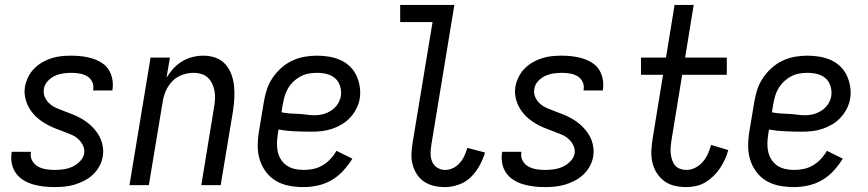

<svg xmlns="http://www.w3.org/2000/svg" viewBox="-20 -755 3540 783"><path d="M202 8Q180 8 158 5.5Q136 3 115 -3Q94 -9 76 -20Q58 -31 45.5 -48Q33 -65 28.5 -86.5Q24 -108 27 -130L28 -136H106V-133Q103 -115 111.5 -99.5Q120 -84 134.5 -76Q149 -68 166.5 -65Q184 -62 203 -62Q220 -62 238.5 -64.5Q257 -67 274 -74.5Q291 -82 305.5 -96.5Q320 -111 323 -128Q326 -146 318.5 -161.5Q311 -177 299 -188Q287 -199 271.5 -205.5Q256 -212 240.5 -218Q225 -224 209 -230Q193 -236 178.5 -243.5Q164 -251 150 -260.5Q136 -270 124.5 -281.5Q113 -293 104 -306.5Q95 -320 89 -335.5Q83 -351 81 -368Q79 -385 82 -403Q86 -423 95.5 -442Q105 -461 120 -476Q135 -491 153.5 -501.5Q172 -512 191.5 -518Q211 -524 231 -526Q251 -528 271 -528Q293 -528 314 -525.5Q335 -523 355 -517Q375 -511 393 -500Q411 -489 422 -472.5Q433 -456 437.5 -435Q442 -414 439 -392L438 -386H360V-389Q363 -406 356 -421Q349 -436 335.5 -444Q322 -452 305.5 -455Q289 -458 271 -458Q255 -458 237.5 -455.5Q220 -453 203.5 -445.5Q187 -438 174 -423.5Q161 -409 159 -392Q156 -374 163 -358.5Q170 -343 182.5 -332Q195 -321 210 -314.5Q225 -308 241 -302Q257 -296 272.5 -290Q288 -284 302.5 -276.5Q317 -269 330.5 -259.5Q344 -250 355.5 -238.5Q367 -227 376.5 -213.5Q386 -200 392 -184.5Q398 -169 400 -152Q402 -135 399 -117Q396 -97 385.5 -77.5Q375 -58 359 -43Q343 -28 323.5 -18Q304 -8 284 -2Q264 4 243 6Q222 8 202 8Z M508 0 594 -520H673L659 -438Q671 -458 687 -475.5Q703 -493 723 -505Q743 -517 765.5 -522.5Q788 -528 810 -528Q836 -528 859.5 -519.5Q883 -511 899 -493Q915 -475 923.5 -452Q932 -429 934.5 -404Q937 -379 935.5 -353Q934 -327 930 -301L880 0H801L852 -312Q855 -329 856.5 -346Q858 -363 855.5 -379.5Q853 -396 846.5 -411Q840 -426 829 -437Q818 -448 802 -453Q786 -458 769 -458Q746 -458 722.5 -449.5Q699 -441 682 -423Q665 -405 655.5 -382.5Q646 -360 643 -337L587 0Z M1218 8Q1188 8 1159 2.5Q1130 -3 1106 -17Q1082 -31 1065 -53.5Q1048 -76 1039.5 -103Q1031 -130 1031 -159.5Q1031 -189 1036 -219L1056 -339Q1060 -364 1068 -389Q1076 -414 1091 -436.5Q1106 -459 1126.5 -477.5Q1147 -496 1171.5 -507.5Q1196 -519 1221.5 -523.5Q1247 -528 1272 -528Q1297 -528 1321.5 -524Q1346 -520 1367.5 -510.5Q1389 -501 1406 -485Q1423 -469 1433 -448Q1443 -427 1447 -402.5Q1451 -378 1447 -353Q1444 -333 1434 -313Q1424 -293 1409 -276.5Q1394 -260 1375 -248.5Q1356 -237 1335.5 -230Q1315 -223 1294 -220.5Q1273 -218 1252 -218Q1218 -218 1183 -219.5Q1148 -221 1116 -227L1113 -208Q1110 -189 1109.5 -171Q1109 -153 1113 -135.5Q1117 -118 1126.5 -103.5Q1136 -89 1150 -79.5Q1164 -70 1182 -66Q1200 -62 1218 -62Q1238 -62 1257.5 -66Q1277 -70 1295 -80.5Q1313 -91 1327.5 -106.5Q1342 -122 1352 -140L1417 -108Q1401 -82 1380 -59Q1359 -36 1332.5 -20.5Q1306 -5 1276 1.5Q1246 8 1218 8ZM1264 -285Q1281 -285 1298 -289.5Q1315 -294 1331 -304.5Q1347 -315 1357 -330.5Q1367 -346 1370 -363Q1373 -384 1367 -403.5Q1361 -423 1347 -435.5Q1333 -448 1313.5 -453Q1294 -458 1273 -458Q1256 -458 1239 -455Q1222 -452 1206 -443.5Q1190 -435 1176.5 -422Q1163 -409 1154 -393.5Q1145 -378 1140.5 -361.5Q1136 -345 1133 -328L1128 -297Q1143 -294 1160.5 -292.5Q1178 -291 1195.5 -290.5Q1213 -290 1229.5 -287.5Q1246 -285 1264 -285Z M1795 8Q1772 8 1750 3Q1728 -2 1710 -14Q1692 -26 1680 -44.5Q1668 -63 1662.5 -84.5Q1657 -106 1658 -129Q1659 -152 1663 -175L1744 -665H1612V-735H1833L1739 -164Q1736 -146 1736 -128.5Q1736 -111 1742.5 -95.5Q1749 -80 1763.5 -71Q1778 -62 1795 -62Q1812 -62 1827.5 -69.5Q1843 -77 1855 -90.5Q1867 -104 1874 -120Q1881 -136 1886 -152L1958 -133Q1950 -106 1935.5 -79.5Q1921 -53 1900 -32.5Q1879 -12 1850.5 -2Q1822 8 1795 8Z M2202 8Q2180 8 2158 5.5Q2136 3 2115 -3Q2094 -9 2076 -20Q2058 -31 2045.5 -48Q2033 -65 2028.5 -86.5Q2024 -108 2027 -130L2028 -136H2106V-133Q2103 -115 2111.5 -99.5Q2120 -84 2134.5 -76Q2149 -68 2166.5 -65Q2184 -62 2203 -62Q2220 -62 2238.5 -64.5Q2257 -67 2274 -74.5Q2291 -82 2305.5 -96.5Q2320 -111 2323 -128Q2326 -146 2318.5 -161.5Q2311 -177 2299 -188Q2287 -199 2271.5 -205.5Q2256 -212 2240.5 -218Q2225 -224 2209 -230Q2193 -236 2178.5 -243.5Q2164 -251 2150 -260.5Q2136 -270 2124.5 -281.5Q2113 -293 2104 -306.5Q2095 -320 2089 -335.5Q2083 -351 2081 -368Q2079 -385 2082 -403Q2086 -423 2095.5 -442Q2105 -461 2120 -476Q2135 -491 2153.5 -501.5Q2172 -512 2191.5 -518Q2211 -524 2231 -526Q2251 -528 2271 -528Q2293 -528 2314 -525.5Q2335 -523 2355 -517Q2375 -511 2393 -500Q2411 -489 2422 -472.5Q2433 -456 2437.5 -435Q2442 -414 2439 -392L2438 -386H2360V-389Q2363 -406 2356 -421Q2349 -436 2335.5 -444Q2322 -452 2305.5 -455Q2289 -458 2271 -458Q2255 -458 2237.5 -455.5Q2220 -453 2203.5 -445.5Q2187 -438 2174 -423.5Q2161 -409 2159 -392Q2156 -374 2163 -358.5Q2170 -343 2182.5 -332Q2195 -321 2210 -314.5Q2225 -308 2241 -302Q2257 -296 2272.5 -290Q2288 -284 2302.5 -276.5Q2317 -269 2330.5 -259.5Q2344 -250 2355.5 -238.5Q2367 -227 2376.5 -213.5Q2386 -200 2392 -184.5Q2398 -169 2400 -152Q2402 -135 2399 -117Q2396 -97 2385.5 -77.5Q2375 -58 2359 -43Q2343 -28 2323.5 -18Q2304 -8 2284 -2Q2264 4 2243 6Q2222 8 2202 8Z M2779 8Q2754 8 2730.5 2.5Q2707 -3 2688.5 -17Q2670 -31 2657.5 -51Q2645 -71 2640 -94.5Q2635 -118 2636.5 -143Q2638 -168 2642 -193L2684 -450H2594V-520H2696L2731 -735H2809L2774 -520H2944V-450H2762L2718 -181Q2716 -168 2715 -154.5Q2714 -141 2715.5 -128Q2717 -115 2721 -102.5Q2725 -90 2733 -80.5Q2741 -71 2753.5 -66.5Q2766 -62 2779 -62Q2798 -62 2815.5 -71Q2833 -80 2846 -95Q2859 -110 2867 -128Q2875 -146 2880 -164L2950 -143Q2945 -124 2936.5 -105.5Q2928 -87 2916.5 -69.5Q2905 -52 2889.5 -37Q2874 -22 2856.5 -11.5Q2839 -1 2818.5 3.5Q2798 8 2779 8Z M3218 8Q3188 8 3159 2.5Q3130 -3 3106 -17Q3082 -31 3065 -53.5Q3048 -76 3039.5 -103Q3031 -130 3031 -159.5Q3031 -189 3036 -219L3056 -339Q3060 -364 3068 -389Q3076 -414 3091 -436.5Q3106 -459 3126.5 -477.5Q3147 -496 3171.5 -507.5Q3196 -519 3221.5 -523.5Q3247 -528 3272 -528Q3297 -528 3321.5 -524Q3346 -520 3367.5 -510.5Q3389 -501 3406 -485Q3423 -469 3433 -448Q3443 -427 3447 -402.5Q3451 -378 3447 -353Q3444 -333 3434 -313Q3424 -293 3409 -276.5Q3394 -260 3375 -248.5Q3356 -237 3335.5 -230Q3315 -223 3294 -220.5Q3273 -218 3252 -218Q3218 -218 3183 -219.5Q3148 -221 3116 -227L3113 -208Q3110 -189 3109.5 -171Q3109 -153 3113 -135.5Q3117 -118 3126.5 -103.5Q3136 -89 3150 -79.5Q3164 -70 3182 -66Q3200 -62 3218 -62Q3238 -62 3257.5 -66Q3277 -70 3295 -80.5Q3313 -91 3327.5 -106.5Q3342 -122 3352 -140L3417 -108Q3401 -82 3380 -59Q3359 -36 3332.5 -20.5Q3306 -5 3276 1.5Q3246 8 3218 8ZM3264 -285Q3281 -285 3298 -289.5Q3315 -294 3331 -304.5Q3347 -315 3357 -330.5Q3367 -346 3370 -363Q3373 -384 3367 -403.5Q3361 -423 3347 -435.5Q3333 -448 3313.5 -453Q3294 -458 3273 -458Q3256 -458 3239 -455Q3222 -452 3206 -443.5Q3190 -435 3176.5 -422Q3163 -409 3154 -393.5Q3145 -378 3140.5 -361.5Q3136 -345 3133 -328L3128 -297Q3143 -294 3160.5 -292.5Q3178 -291 3195.5 -290.5Q3213 -290 3229.5 -287.5Q3246 -285 3264 -285Z"/></svg>

Font: Iosevka Web
Style: Italic
Weight: 400
Italic angle: -9°
Monospace: yes
Designer: Belleve Invis
Foundry: Belleve Invis
Version: Version 28.0.3; ttfautohint (v1.8.3)